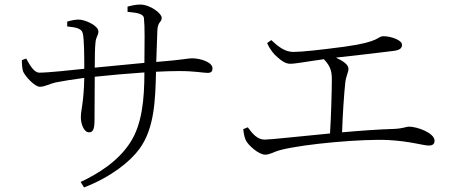

<svg xmlns="http://www.w3.org/2000/svg" viewBox="-20 -781 2000 843"><path d="M76 -517C76 -503 77 -478 82 -466C92 -444 133 -400 155 -400C176 -400 198 -413 224 -419C255 -425 296 -432 350 -439C348 -329 335 -301 335 -265C335 -240 347 -200 371 -200C389 -200 395 -215 395 -255L396 -444C461 -451 540 -458 614 -463C614 -347 604 -234 551 -154C497 -71 410 -18 334 18L349 42C468 -4 552 -72 592 -127C659 -218 662 -345 665 -466C703 -468 738 -469 767 -469C837 -469 871 -461 891 -461C908 -461 913 -468 913 -481C913 -508 860 -525 824 -525C802 -525 792 -519 666 -509L671 -649C673 -687 690 -682 690 -703C690 -722 640 -761 595 -761C578 -761 559 -757 540 -752V-729C582 -725 610 -721 612 -701C616 -663 615 -600 614 -505L396 -484C396 -532 397 -574 399 -591C401 -622 412 -623 412 -643C412 -668 355 -695 325 -695C310 -695 290 -691 275 -686V-665C316 -661 338 -655 343 -636C350 -612 350 -527 350 -479C292 -473 193 -462 153 -462C129 -462 111 -495 95 -524Z M1048 -214C1051 -189 1054 -175 1061 -162C1072 -142 1116 -102 1144 -102C1167 -102 1179 -114 1214 -123C1321 -150 1577 -172 1687 -166C1780 -161 1839 -142 1862 -142C1879 -142 1888 -148 1888 -163C1888 -197 1813 -225 1775 -225C1764 -225 1751 -217 1711 -215C1641 -213 1560 -207 1482 -200C1484 -272 1491 -374 1496 -418C1499 -447 1510 -463 1510 -479C1510 -498 1485 -514 1455 -528C1538 -537 1675 -553 1712 -558C1738 -562 1745 -571 1745 -585C1745 -605 1696 -622 1664 -622C1635 -622 1654 -598 1493 -576C1387 -562 1305 -553 1268 -553C1231 -553 1202 -576 1171 -605L1153 -592C1164 -565 1183 -542 1198 -530C1216 -514 1233 -501 1255 -501C1278 -501 1335 -512 1402 -521C1428 -493 1437 -473 1437 -434C1437 -392 1434 -271 1429 -195C1290 -182 1168 -168 1142 -168C1109 -168 1087 -196 1068 -222Z"/></svg>

Font: Noto Serif TC Light
Style: Regular
Weight: 300
Designer: Ryoko NISHIZUKA 西塚涼子 (kana & ideographs); Frank Grießhammer (Latin, Greek & Cyrillic); Wenlong ZHANG 张文龙 (bopomofo); San
Foundry: Adobe
Version: Version 2.001;hotconv 1.1.0;makeotfexe 2.6.0